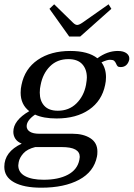

<svg xmlns="http://www.w3.org/2000/svg" viewBox="-41 -717 622 893"><path d="M281 -547 189 -676 211 -697 298 -612Q309 -601 318 -601Q327 -601 343 -612L464 -697L477 -676L332 -547ZM560 -439Q556 -423 546 -414Q536 -405 520 -405Q510 -405 506 -409Q502 -413 499 -421Q495 -430 489.5 -434.5Q484 -439 470 -439Q457 -439 431 -427Q452 -399 452 -358Q452 -339 448 -322Q433 -248 373.5 -207Q314 -166 222 -166Q161 -166 122 -184Q83 -157 83 -130Q83 -114 98 -104.5Q113 -95 141 -95H296Q347 -95 379.5 -74Q412 -53 412 -12Q412 3 410 11Q396 82 327 119Q258 156 151 156Q70 156 24.5 131Q-21 106 -21 59Q-21 -11 60 -49Q40 -57 30.5 -71.5Q21 -86 21 -104Q21 -157 95 -200Q55 -231 55 -286Q55 -305 59 -322Q74 -397 134.5 -438.5Q195 -480 286 -480Q369 -480 412 -446Q458 -480 507 -480Q534 -480 548.5 -468.5Q563 -457 560 -439ZM363 -356Q363 -395 341.5 -418.5Q320 -442 277 -442Q225 -442 191.5 -408.5Q158 -375 148 -322Q144 -306 144 -286Q144 -248 165 -225Q186 -202 228 -202Q280 -202 314.5 -236Q349 -270 359 -322Q363 -346 363 -356ZM46 37Q44 47 44 52Q44 85 75.5 102Q107 119 162 119Q231 119 275 95.5Q319 72 328 27Q330 17 330 13Q330 -10 309.5 -21.5Q289 -33 245 -33H123Q86 -24 68 -4Q50 16 46 37Z"/></svg>

Font: Taviraj
Style: Italic
Weight: 400
Italic angle: -12°
Designer: Katatrad Team
Foundry: CadsonDemak
Version: Version 1.001